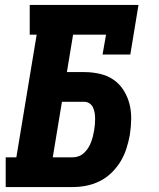

<svg xmlns="http://www.w3.org/2000/svg" viewBox="-20 -755 640 775"><path d="M3 0V-120H46L128 -615H100V-735H539L506 -535H394L408 -615H275L250 -464H321Q352 -464 383 -457Q414 -450 438.5 -433Q463 -416 479 -390.5Q495 -365 502.5 -336Q510 -307 509.5 -274.5Q509 -242 504 -210Q499 -183 490.5 -156Q482 -129 467 -104Q452 -79 430.5 -58Q409 -37 383 -24Q357 -11 329 -5.5Q301 0 274 0ZM274 -120Q286 -120 298 -124.5Q310 -129 319.5 -138Q329 -147 336 -158Q343 -169 347.5 -181Q352 -193 355 -205Q358 -217 360 -229Q362 -241 363 -253Q364 -265 364 -276.5Q364 -288 362 -299.5Q360 -311 355.5 -321Q351 -331 341.5 -337.5Q332 -344 321 -344H230L193 -120Z"/></svg>

Font: Iosevka Slab Heavy Extended
Style: Italic
Weight: 900
Width: 7
Italic angle: -9°
Monospace: yes
Designer: Belleve Invis
Foundry: Belleve Invis
Version: Version 11.1.0; ttfautohint (v1.8.3)